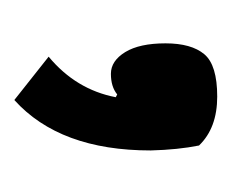

<svg xmlns="http://www.w3.org/2000/svg" viewBox="-48 -130 323 268"><g transform="rotate(90 114.0 4.5)"><path d="M111.3 2.9Q100.6 11.7 82.5 11.7Q64.5 11.7 52.2 -8.3Q40 -28.3 40 -64.5Q40 -100.6 55.2 -118.7Q70.3 -136.7 114.3 -136.7Q158.2 -136.7 182.6 -111.3Q188.5 -82 189.5 -43.9Q189.5 83 119.1 146.5L58.6 98.6Q104.5 60.5 115.2 4.9Z"/></g></svg>

Font: Ravi Prakash
Style: Regular
Weight: 400
Designer: Appaji Ambarisha Darbha
Version: Version 1.0.4; ttfautohint (v1.2.42-39fb)